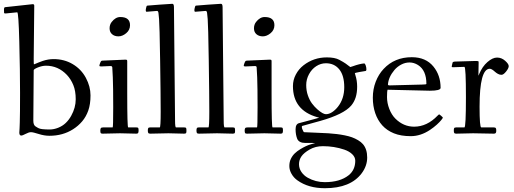

<svg xmlns="http://www.w3.org/2000/svg" viewBox="-20 -701 2714 1014"><path d="M71 -636 10 -629.9Q2.2 -629.9 1.6 -632.6Q1 -635.3 1 -649.2Q1 -663.1 7.1 -663.1L153.1 -679Q160.9 -679 160.9 -670.9L158 -389.9Q158 -361.1 159.2 -361.1Q160.4 -361.1 166.7 -363.9Q173.1 -366.7 183.2 -370.8Q193.4 -375 205.6 -379.2Q234.6 -388.9 262.9 -388.9Q319.3 -388.9 364.1 -362.3Q408.9 -335.7 433.5 -289.9Q458 -244.1 458 -197.3Q458 -150.4 446.3 -117.4Q434.6 -84.5 414.1 -60.3Q393.6 -36.1 366.2 -18.6Q311.8 16.1 241 16.1Q213.9 16.1 184.3 6.6Q154.8 -2.9 143.4 -2.9Q132.1 -2.9 115.6 6Q99.1 14.9 92 14.9Q82 14.9 82 -1Q82 -2 82.4 -7Q82.8 -12 83.4 -23.7Q84 -35.4 84.5 -54Q85.9 -94.7 85.9 -210.4Q85.9 -326.2 81.9 -481.1Q77.9 -636 71 -636ZM158 -330.1 156 -64Q156 -41.3 167.1 -33.8Q178.2 -26.4 185.4 -23.3Q192.6 -20.3 203.4 -19Q220.5 -17.1 242.2 -17.1Q263.9 -17.1 287.1 -26.2Q310.3 -35.4 327.1 -51.5Q344 -67.6 356 -89.4Q379.9 -132.3 379.9 -176.6Q379.9 -220.9 367.2 -251.8Q354.5 -282.7 333.5 -305.2Q287.1 -354 222.9 -354Q203.1 -354 180.5 -345Q158 -335.9 158 -330.1Z M561.8 -352.1 513.9 -350.1Q504.9 -350.1 504.9 -353.9Q504.9 -357.7 508.7 -367.9Q512.5 -378.2 515.7 -379.6Q519 -381.1 528.8 -381.1L641.8 -386Q648.7 -386 650.3 -384.2Q651.9 -382.3 651.9 -377V-207Q651.9 -28.1 657 -28.1H700Q708.3 -28.1 710.1 -24.8Q711.9 -21.5 711.9 -12.3Q711.9 -3.2 709.7 0.9Q707.5 4.9 700 4.9L613.8 2.9L522 4.9Q513.7 4.9 511.7 1.2Q509.8 -2.4 509.8 -11.5Q509.8 -20.5 512.6 -24.3Q515.4 -28.1 524.9 -28.1H575Q577.9 -28.1 577.9 -134.9Q577.9 -241.7 575.8 -292.7Q573.7 -343.8 572.9 -346.6Q572 -349.4 570.3 -350.6Q568.1 -352.1 565.2 -352.1ZM569.6 -584.7Q590.1 -611.1 615.2 -611.1Q666.7 -611.1 666.7 -567.9Q666.7 -542.5 646.6 -525.8Q626.5 -509 605.6 -509Q584.7 -509 571.8 -520.4Q558.8 -531.7 558.8 -551.3Q558.8 -570.8 569.6 -584.7Z M754.6 -638.9Q749.8 -638.9 749.8 -645.6Q749.8 -652.3 751.5 -658.7Q753.2 -665 753.5 -666.4Q753.9 -667.7 754.6 -668.7Q755.4 -669.7 755.6 -670.2Q755.9 -670.7 757.2 -671Q758.5 -671.4 759 -671.4Q761.5 -672.1 823.1 -676.5Q884.8 -680.9 890.1 -680.9Q898.7 -680.9 898.7 -663.1L904.5 -64Q904.5 -28.1 909.7 -28.1H952.6Q960.9 -28.1 962.8 -24.8Q964.6 -21.5 964.6 -13.9Q964.6 -6.3 964.4 -4Q964.1 -1.7 963.1 1Q961.2 4.9 952.6 4.9L869.6 2.9L773.7 4.9Q765.4 4.9 763.1 1.1Q760.7 -2.7 760.7 -11.6Q760.7 -20.5 762.9 -24.3Q765.1 -28.1 772.7 -28.1H823.7Q828.6 -28.1 828.6 -111.2Q828.6 -194.3 825.7 -382.2Q822.8 -570.1 820.1 -600.2Q817.4 -630.4 816.8 -632.9Q816.2 -635.5 815.8 -637.2Q815.4 -638.9 814.6 -640Q813.7 -641.1 813.2 -641.6Q812.5 -643.1 810.5 -643.1H806.6Z M1011.5 -638.9Q1006.6 -638.9 1006.6 -645.6Q1006.6 -652.3 1008.3 -658.7Q1010 -665 1010.4 -666.4Q1010.7 -667.7 1011.5 -668.7Q1012.2 -669.7 1012.5 -670.2Q1012.7 -670.7 1014 -671Q1015.4 -671.4 1015.9 -671.4Q1018.3 -672.1 1080 -676.5Q1141.6 -680.9 1147 -680.9Q1155.5 -680.9 1155.5 -663.1L1161.4 -64Q1161.4 -28.1 1166.5 -28.1H1209.5Q1217.8 -28.1 1219.6 -24.8Q1221.4 -21.5 1221.4 -13.9Q1221.4 -6.3 1221.2 -4Q1220.9 -1.7 1220 1Q1218 4.9 1209.5 4.9L1126.5 2.9L1030.5 4.9Q1022.2 4.9 1019.9 1.1Q1017.6 -2.7 1017.6 -11.6Q1017.6 -20.5 1019.8 -24.3Q1022 -28.1 1029.5 -28.1H1080.6Q1085.4 -28.1 1085.4 -111.2Q1085.4 -194.3 1082.5 -382.2Q1079.6 -570.1 1076.9 -600.2Q1074.2 -630.4 1073.6 -632.9Q1073 -635.5 1072.6 -637.2Q1072.3 -638.9 1071.4 -640Q1070.6 -641.1 1070.1 -641.6Q1069.3 -643.1 1067.4 -643.1H1063.5Z M1324.2 -352.1 1276.4 -350.1Q1267.3 -350.1 1267.3 -353.9Q1267.3 -357.7 1271.1 -367.9Q1274.9 -378.2 1278.2 -379.6Q1281.5 -381.1 1291.3 -381.1L1404.3 -386Q1411.1 -386 1412.7 -384.2Q1414.3 -382.3 1414.3 -377V-207Q1414.3 -28.1 1419.4 -28.1H1462.4Q1470.7 -28.1 1472.5 -24.8Q1474.4 -21.5 1474.4 -12.3Q1474.4 -3.2 1472.2 0.9Q1470 4.9 1462.4 4.9L1376.2 2.9L1284.4 4.9Q1276.1 4.9 1274.2 1.2Q1272.2 -2.4 1272.2 -11.5Q1272.2 -20.5 1275 -24.3Q1277.8 -28.1 1287.4 -28.1H1337.4Q1340.3 -28.1 1340.3 -134.9Q1340.3 -241.7 1338.3 -292.7Q1336.2 -343.8 1335.3 -346.6Q1334.5 -349.4 1332.8 -350.6Q1330.6 -352.1 1327.6 -352.1ZM1332 -584.7Q1352.5 -611.1 1377.7 -611.1Q1429.2 -611.1 1429.2 -567.9Q1429.2 -542.5 1409.1 -525.8Q1388.9 -509 1368 -509Q1347.2 -509 1334.2 -520.4Q1321.3 -531.7 1321.3 -551.3Q1321.3 -570.8 1332 -584.7Z M1566.4 86.7Q1597.4 67.9 1620.4 61.5Q1643.3 55.2 1643.6 54.7Q1643.8 54.2 1641.8 54.2L1629.2 54H1593Q1559.8 54 1550 33Q1541 10.5 1541 -18.3Q1541 -47.1 1561 -51Q1665 -78.4 1665 -79.3Q1665 -80.3 1656 -82Q1527.1 -118.7 1527.1 -246.1Q1527.1 -278.8 1542.4 -307.6Q1557.6 -336.4 1582.8 -356Q1636.7 -397.9 1706.1 -397.9Q1748 -397.9 1771.6 -385.3Q1795.2 -372.6 1805.9 -365Q1816.7 -357.4 1822.9 -352.2Q1829.1 -346.9 1830.1 -346.9Q1831.1 -346.9 1843.3 -351.1Q1880.1 -364.3 1903.1 -366Q1908 -366 1911.5 -355.2Q1915 -344.5 1915 -335.2Q1915 -325.9 1909.2 -325.9Q1899.4 -325 1876.7 -320.4Q1854 -315.9 1854 -314.7Q1854 -313.5 1856.9 -304Q1866.2 -275.4 1866.2 -243.4Q1866.2 -211.4 1858.3 -186.5Q1850.3 -161.6 1834.5 -143.1Q1795.2 -97.4 1671.9 -62.5Q1655 -57.9 1623.7 -49.2Q1592.3 -40.5 1576.2 -35.9Q1574 -35.9 1574 -30.6Q1574 -25.4 1576.7 -18.8Q1583 -2.9 1586.2 -2.9Q1614.7 -1.2 1651.9 0Q1689 1.2 1714 2.9Q1739 4.6 1758.5 7Q1778.1 9.3 1800.2 13.7Q1822.3 18.1 1838.7 24Q1855.2 30 1871.1 39.4Q1887 48.8 1897 60.5Q1919.2 86.7 1919.2 130.9Q1919.2 175 1890.6 213.6Q1831.5 293 1696 293Q1608.4 293 1550.3 251.2Q1531.2 237.5 1519.7 217.3Q1508.1 197 1508.1 175.8Q1508.1 154.5 1516.2 137.7Q1524.4 120.8 1536.9 108.9Q1549.3 96.9 1566.4 86.7ZM1604.7 237.3Q1646.5 261 1695.1 261Q1775.4 261 1821.3 224.6Q1856.2 196.5 1856.2 147.9Q1856.2 128.7 1840.1 113.3Q1824 97.9 1798.1 89.1Q1744.9 71 1685.1 71Q1646 71 1615.5 88.5Q1585 106 1572 124.8Q1559.1 143.6 1559.1 166Q1559.1 188.5 1571.8 207.2Q1584.5 225.8 1604.7 237.3ZM1655.8 -123.8Q1685.3 -97.9 1701.3 -97.9Q1717.3 -97.9 1733.6 -108.4Q1750 -118.9 1764.6 -137.2Q1798.1 -179.4 1798.1 -240.6Q1798.1 -301.8 1772 -334.4Q1745.8 -366.9 1701.2 -366.9Q1674.1 -366.9 1650.1 -351.4Q1626.2 -335.9 1611.7 -308.8Q1597.2 -281.7 1597.2 -252.1Q1597.2 -222.4 1606 -197.1Q1614.7 -171.9 1627.8 -154.4Q1640.9 -137 1655.8 -123.8Z M2250 -221.9 2026.9 -227.1Q2023.9 -219.7 2023.9 -188.2Q2023.9 -156.7 2036.1 -125.5Q2048.3 -94.2 2068.4 -74.2Q2111.1 -32 2167 -32Q2235.1 -32 2291 -90.3Q2297.6 -96.9 2299.3 -96.9Q2301 -96.9 2309.9 -89.2Q2318.8 -81.5 2318.8 -79.6Q2318.8 -77.6 2310.9 -67.5Q2303 -57.4 2287 -42.8Q2271 -28.3 2250.5 -14.6Q2201.2 18.1 2149.3 18.1Q2097.4 18.1 2060.3 3.1Q2023.2 -12 1998.9 -38.9Q1974.6 -65.9 1961.8 -103.1Q1949 -140.4 1949 -185.1Q1949 -229.7 1964.1 -269Q1979.2 -308.3 2005.9 -336.9Q2063.7 -398.9 2154.8 -398.9Q2228.8 -398.9 2269 -349.6Q2306.9 -303.2 2306.9 -237.1Q2306.9 -221.9 2250 -221.9ZM2209.5 -254.4Q2231.9 -254.4 2231.9 -258.1Q2231.9 -329.8 2187.5 -357.7Q2166 -371.1 2142.9 -371.1Q2119.9 -371.1 2098.8 -359.9Q2077.6 -348.6 2063 -331.3Q2031.7 -293.9 2028.8 -254.9Q2028.8 -250 2037.8 -250Z M2372.8 -345.9Q2365.7 -345.9 2365.7 -348.4Q2365.7 -350.8 2366.5 -354.4Q2367.2 -357.9 2368.3 -362.1Q2369.4 -366.2 2370.1 -370.1Q2371.6 -376 2387.7 -376Q2471.2 -378.9 2487.9 -378.9Q2504.6 -378.9 2506.2 -377.8Q2507.8 -376.7 2507.8 -370.1L2506.8 -312V-305.2L2507.1 -301.3Q2507.1 -302.7 2510.7 -310.1Q2527.3 -349.9 2554.4 -373.4Q2581.5 -397 2605.1 -397Q2628.7 -397 2647.7 -380.1Q2666.7 -363.3 2666.7 -351.9Q2666.7 -340.6 2652.8 -323.2Q2638.9 -305.9 2628.7 -305.9Q2618.4 -305.9 2609.6 -310.9Q2600.8 -315.9 2594.2 -321.8Q2576.7 -337.9 2566.7 -337.9Q2512.7 -337.9 2512.7 -137Q2512.7 -28.1 2521.7 -28.1H2587.6Q2595.9 -28.1 2598.4 -24.3Q2600.8 -20.5 2600.8 -14Q2600.8 -7.6 2600.6 -5.4Q2600.3 -3.2 2599.1 -0.5Q2596.9 4.9 2587.6 4.9L2478.8 2.9L2389.6 4.9Q2381.3 4.9 2379 1.1Q2376.7 -2.7 2376.7 -9.6Q2376.7 -16.6 2377 -18.8Q2377.2 -21 2378.2 -23.4Q2379.9 -28.1 2388.7 -28.1H2432.6Q2440.7 -28.1 2440.7 -188Q2440.7 -347.9 2432.6 -347.9Z"/></svg>

Font: Fanwood Text
Style: Regular
Weight: 400
Version: Version 1.1001